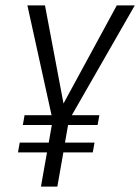

<svg xmlns="http://www.w3.org/2000/svg" viewBox="-20 -695 522 715"><path d="M65 -229.5 71.5 -266H172L82 -675H147.5L216.5 -309.5L415 -675H482L247.5 -266H350L343.5 -229.5H233.5L222 -164H332L325.5 -127.5H216L193.5 0H132.5L155 -127.5H47L53.5 -164H161.5L173 -229.5Z"/></svg>

Font: Anybody Light
Style: Italic
Weight: 300
Italic angle: -10°
Designer: Tyler Finck
Foundry: Etcetera Type Company
Version: Version 1.010; ttfautohint (v1.8.3) -l 8 -r 50 -G 200 -x 14 